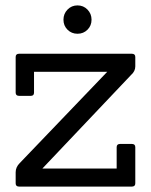

<svg xmlns="http://www.w3.org/2000/svg" viewBox="-20 -691 559 711"><path d="M468 0H51Q38 0 38 -12V-53Q38 -72 53 -87L377 -425H106V-348Q106 -336 94 -336H51Q38 -336 38 -348V-480Q38 -492 51 -492H468Q481 -492 481 -480V-445Q481 -427 465 -413L137 -67H412V-146Q412 -158 425 -158H468Q481 -158 481 -146V-12Q481 0 468 0ZM304 -655.5Q319 -640 319 -618Q319 -596 304 -581Q289 -566 267 -566Q245 -566 230 -581Q215 -596 215 -618Q215 -640 230 -655.5Q245 -671 267 -671Q289 -671 304 -655.5Z"/></svg>

Font: Sanchez
Style: Regular
Weight: 400
Designer: Daniel Hernández
Foundry: LatinoType
Version: Version 1.001